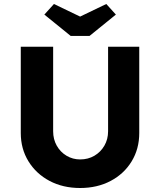

<svg xmlns="http://www.w3.org/2000/svg" viewBox="-20 -935 802 961"><path d="M381 6Q295 6 228 -29.5Q161 -65 122.5 -127.5Q84 -190 84 -269V-701H246V-278Q246 -238 264 -206Q282 -174 313 -155.5Q344 -137 381 -137Q421 -137 452.5 -155.5Q484 -174 502.5 -206Q521 -238 521 -278V-701H677V-269Q677 -190 639 -127.5Q601 -65 534 -29.5Q467 6 381 6ZM334 -755 202 -862 250 -915 381 -852 512 -915 560 -862 428 -755Z"/></svg>

Font: Readex Pro bold
Style: Bold
Weight: 700
Designer: Bonnie Shaver-Troup, Thomas Jockin
Foundry: Lexend
Version: Version 1.200; ttfautohint (v1.8.3)